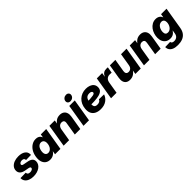

<svg xmlns="http://www.w3.org/2000/svg" viewBox="344 -2346 4161 4161"><g transform="rotate(-45 2424.0 -266.0)"><path d="M239.3 12.2Q170.9 12.2 118.9 -8.1Q66.9 -28.3 37.8 -66.4Q8.8 -104.5 8.3 -156.7Q8.3 -158.7 8.3 -160.6Q8.3 -162.6 8.3 -164.1L171.9 -167.5Q171.9 -136.2 190.2 -120.4Q208.5 -104.5 246.1 -104.5Q269 -104.5 288.6 -110.8Q308.1 -117.2 320.3 -128.9Q332.5 -140.6 332.5 -156.7Q333 -170.9 320.8 -179.7Q308.6 -188.5 282.2 -193.8L190.9 -210.4Q122.1 -223.6 86.7 -258.8Q51.3 -293.9 51.8 -347.2Q52.2 -403.8 85.7 -445.3Q119.1 -486.8 176.8 -509.5Q234.4 -532.2 306.6 -532.2Q407.7 -532.2 466.1 -491.2Q524.4 -450.2 525.4 -380.4Q525.4 -376 525.1 -370.4Q524.9 -364.7 523.9 -358.9L370.6 -356Q372.1 -385.3 354.5 -400.9Q336.9 -416.5 303.2 -416.5Q281.7 -416.5 263.2 -409.7Q244.6 -402.8 233.4 -390.9Q222.2 -378.9 222.2 -363.3Q221.7 -349.6 232.4 -340.8Q243.2 -332 266.1 -327.1L366.7 -308.1Q438.5 -294.9 472.9 -263.7Q507.3 -232.4 506.8 -180.7Q506.3 -137.7 485.6 -102.3Q464.8 -66.9 428.5 -41.3Q392.1 -15.6 343.5 -1.7Q294.9 12.2 239.3 12.2Z M750 10.7Q684.1 10.7 639.4 -22.5Q594.7 -55.7 576.9 -116.7Q559.1 -177.7 573.2 -261.7Q586.9 -344.7 625.7 -405.5Q664.6 -466.3 720 -499.5Q775.4 -532.7 838.9 -532.7Q874.5 -532.7 901.4 -522.5Q928.2 -512.2 946.5 -493.7Q964.8 -475.1 974.6 -449.2H977.5L989.3 -522.5H1154.8L1068.4 0H903.3L916.5 -79.1H913.6Q896.5 -51.3 871.8 -31.2Q847.2 -11.2 816.4 -0.2Q785.6 10.7 750 10.7ZM821.8 -123.5Q854 -123.5 880.6 -140.6Q907.2 -157.7 925.5 -188.7Q943.8 -219.7 950.7 -261.7Q957.5 -303.7 949.5 -334.5Q941.4 -365.2 920.4 -382.1Q899.4 -398.9 867.7 -398.9Q836.4 -398.9 811 -382.3Q785.6 -365.7 768.6 -335Q751.5 -304.2 744.1 -261.7Q737.3 -219.2 744.1 -188.2Q751 -157.2 771 -140.4Q791 -123.5 821.8 -123.5Z M1381.8 -281.7 1335 0H1166.5L1252.4 -522.5H1417.5L1395.5 -384.3L1373.5 -389.6Q1407.7 -457 1456.8 -494.9Q1505.9 -532.7 1576.7 -532.7Q1635.3 -532.7 1673.3 -506.8Q1711.4 -481 1726.6 -433.8Q1741.7 -386.7 1731 -323.7L1677.2 0H1508.8L1558.1 -300.3Q1565.9 -346.2 1546.9 -367.9Q1527.8 -389.6 1490.7 -389.6Q1461.9 -389.6 1439.5 -377Q1417 -364.3 1402.1 -340.1Q1387.2 -315.9 1381.8 -281.7Z M1775.4 0 1861.8 -522.5H2030.8L1944.3 0ZM1954.1 -575.7Q1914.6 -575.7 1892.8 -599.6Q1871.1 -623.5 1877 -660.2Q1882.8 -696.3 1912.8 -720.2Q1942.9 -744.1 1982.4 -744.1Q2022 -744.1 2043.9 -720.2Q2065.9 -696.3 2060.1 -660.2Q2054.2 -623.5 2024.2 -599.6Q1994.1 -575.7 1954.1 -575.7Z M2299.8 11.7Q2220.2 11.7 2163.8 -16.6Q2107.4 -44.9 2080.6 -100.6Q2053.7 -156.2 2062.5 -238.3Q2068.4 -304.2 2093.8 -358.4Q2119.1 -412.6 2161.1 -451.7Q2203.1 -490.7 2257.8 -512Q2312.5 -533.2 2377.9 -533.2Q2437.5 -533.2 2485.8 -514.9Q2534.2 -496.6 2562.7 -460.2Q2591.3 -423.8 2591.3 -368.7Q2591.3 -312 2558.8 -279.1Q2526.4 -246.1 2464.8 -230.5Q2403.3 -214.8 2315.9 -210.2Q2228.5 -205.6 2118.2 -205.6L2134.8 -307.1Q2230 -307.1 2289.1 -310.5Q2348.1 -314 2380.4 -320.8Q2412.6 -327.6 2424.3 -338.6Q2436 -349.6 2436 -364.7Q2436 -386.2 2416.5 -398.2Q2397 -410.2 2359.9 -410.2Q2317.9 -410.2 2292.2 -394Q2266.6 -377.9 2252.9 -351.3Q2239.3 -324.7 2233.9 -293.7Q2228.5 -262.7 2226.1 -232.9Q2223.1 -197.3 2227.8 -169.4Q2232.4 -141.6 2252.2 -126Q2272 -110.4 2313.5 -110.4Q2356 -110.4 2382.1 -126.7Q2408.2 -143.1 2418 -170.4L2572.8 -167Q2545.4 -86.4 2475.8 -37.4Q2406.2 11.7 2299.8 11.7Z M2619.6 0 2706.1 -522.5H2869.6L2854 -429.7H2856.4Q2879.4 -480 2913.8 -502.7Q2948.2 -525.4 2998.5 -525.4Q3011.7 -525.4 3023.2 -524.9Q3034.7 -524.4 3044.9 -523.4L3021.5 -382.8Q3011.7 -383.8 2992.4 -384.8Q2973.1 -385.7 2955.1 -385.7Q2925.3 -385.7 2899.7 -372.1Q2874 -358.4 2856.7 -333Q2839.4 -307.6 2833.5 -271.5L2788.6 0Z M3197.8 10.3Q3141.6 10.3 3105.2 -14.2Q3068.8 -38.6 3054.9 -84.2Q3041 -129.9 3051.3 -193.4L3106 -522.5H3274.4L3225.6 -227.5Q3218.3 -182.1 3236.6 -157.5Q3254.9 -132.8 3294.9 -132.8Q3321.8 -132.8 3343.5 -144Q3365.2 -155.3 3380.1 -178Q3395 -200.7 3400.4 -235.4L3447.8 -522.5H3616.7L3530.3 0H3365.2L3387.7 -138.2H3408.7Q3374.5 -70.8 3323 -30.3Q3271.5 10.3 3197.8 10.3Z M3843.8 -281.7 3796.9 0H3628.4L3714.4 -522.5H3879.4L3857.4 -384.3L3835.4 -389.6Q3869.6 -457 3918.7 -494.9Q3967.8 -532.7 4038.6 -532.7Q4097.2 -532.7 4135.3 -506.8Q4173.3 -481 4188.5 -433.8Q4203.6 -386.7 4192.9 -323.7L4139.2 0H3970.7L4020 -300.3Q4027.8 -346.2 4008.8 -367.9Q3989.7 -389.6 3952.6 -389.6Q3923.8 -389.6 3901.4 -377Q3878.9 -364.3 3864 -340.1Q3849.1 -315.9 3843.8 -281.7Z M4463.9 211.9Q4384.8 211.9 4333.5 190.4Q4282.2 168.9 4257.8 131.6Q4233.4 94.2 4232.9 45.9L4388.7 41.5Q4390.1 57.1 4399.2 68.6Q4408.2 80.1 4424.8 86.4Q4441.4 92.8 4465.8 92.8Q4517.6 92.8 4550.3 64.7Q4583 36.6 4590.8 -14.6L4603.5 -91.8H4599.6Q4581.5 -63 4559.3 -43.5Q4537.1 -23.9 4509.3 -14.2Q4481.4 -4.4 4446.8 -4.4Q4388.2 -4.4 4345.2 -30Q4302.2 -55.7 4279.1 -102.5Q4255.9 -149.4 4255.9 -212.9Q4255.9 -272.9 4273.9 -329.8Q4292 -386.7 4325.9 -432.6Q4359.9 -478.5 4408 -505.6Q4456.1 -532.7 4515.1 -532.7Q4543.5 -532.7 4566.9 -525.9Q4590.3 -519 4608.4 -506.8Q4626.5 -494.6 4639.4 -477.8Q4652.3 -460.9 4659.7 -441.4H4661.6L4674.8 -522.5H4842.3L4758.8 -19Q4745.6 63 4705.8 114Q4666 165 4604.2 188.5Q4542.5 211.9 4463.9 211.9ZM4500 -134.3Q4533.7 -134.3 4559.8 -150.1Q4585.9 -166 4604.2 -191.9Q4622.6 -217.8 4632.1 -249Q4641.6 -280.3 4641.6 -311.5Q4641.6 -354 4620.8 -377.7Q4600.1 -401.4 4562.5 -401.4Q4529.3 -401.4 4503.9 -385Q4478.5 -368.7 4460.9 -342Q4443.4 -315.4 4434.6 -283.4Q4425.8 -251.5 4425.8 -220.2Q4425.8 -178.7 4444.8 -156.5Q4463.9 -134.3 4500 -134.3Z"/></g></svg>

Font: Inter 28pt ExtraBold
Style: Italic
Weight: 800
Italic angle: -9.3988°
Designer: Rasmus Andersson
Foundry: rsms
Version: Version 4.001;git-66647c0bb